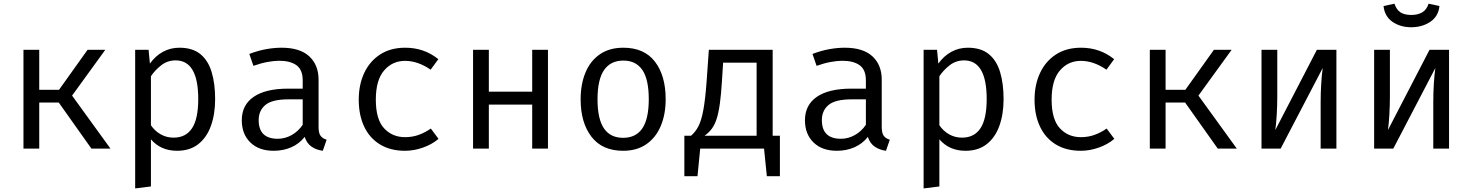

<svg xmlns="http://www.w3.org/2000/svg" viewBox="-20 -812 8040 1049"><path d="M108.2 0V-540H194.4V-321.5H302.6L458.5 -540H555.4L373.8 -289.7L583.6 0H479.5L301 -251.8H194.4V0Z M960 -551.3Q1031.8 -551.3 1074.6 -516.4Q1117.4 -481.5 1136.4 -418.2Q1155.4 -354.9 1155.4 -270.3Q1155.4 -188.7 1132.6 -124.9Q1109.7 -61 1063.6 -24.6Q1017.4 11.8 947.2 11.8Q858.5 11.8 804.6 -50.8V206.7L718.5 217.4V-540H791.8L799 -464.6Q828.7 -506.2 869.7 -528.7Q910.8 -551.3 960 -551.3ZM939.5 -482.1Q894.9 -482.1 860.5 -455.1Q826.2 -428.2 804.6 -395.4V-127.7Q825.6 -96.4 857.7 -78.2Q889.7 -60 928.2 -60Q995.4 -60 1029.2 -111.3Q1063.1 -162.6 1063.1 -270.8Q1063.1 -482.1 939.5 -482.1Z M1720.5 -117.9Q1720.5 -85.1 1731.3 -70.3Q1742.1 -55.4 1764.6 -48.7L1743.6 11.8Q1708.7 7.2 1682.6 -10.5Q1656.4 -28.2 1644.6 -64.1Q1615.4 -26.7 1571.5 -7.4Q1527.7 11.8 1475.4 11.8Q1394.4 11.8 1347.7 -33.8Q1301 -79.5 1301 -154.9Q1301 -238.5 1366.2 -283.1Q1431.3 -327.7 1554.4 -327.7H1633.8V-372.8Q1633.8 -431.3 1599.7 -455.6Q1565.6 -480 1505.1 -480Q1478.5 -480 1442.6 -473.6Q1406.7 -467.2 1364.6 -452.3L1342.1 -517.4Q1391.3 -535.9 1435.1 -543.6Q1479 -551.3 1518.5 -551.3Q1619 -551.3 1669.7 -504.1Q1720.5 -456.9 1720.5 -376.9ZM1497.4 -53.8Q1537.4 -53.8 1573.6 -74.1Q1609.7 -94.4 1633.8 -130.3V-269.2H1555.9Q1466.7 -269.2 1430 -238.5Q1393.3 -207.7 1393.3 -155.9Q1393.3 -53.8 1497.4 -53.8Z M2193.3 -62.6Q2233.8 -62.6 2269 -75.6Q2304.1 -88.7 2333.8 -109.7L2375.9 -53.3Q2340.5 -23.1 2290.8 -5.6Q2241 11.8 2193.3 11.8Q2112.8 11.8 2056.2 -22.8Q1999.5 -57.4 1969.7 -120.3Q1940 -183.1 1940 -267.7Q1940 -348.7 1969.7 -412.8Q1999.5 -476.9 2056.4 -514.1Q2113.3 -551.3 2194.4 -551.3Q2297.4 -551.3 2374.9 -488.7L2332.8 -431.3Q2262.6 -479.5 2193.3 -479.5Q2123.6 -479.5 2078.5 -426.9Q2033.3 -374.4 2033.3 -267.7Q2033.3 -159.5 2078.5 -111Q2123.6 -62.6 2193.3 -62.6Z M2887.7 0V-240.5H2650.8V0H2564.6V-540H2650.8V-311.3H2887.7V-540H2973.8V0Z M3385.6 -551.3Q3500 -551.3 3558.5 -474.9Q3616.9 -398.5 3616.9 -270.3Q3616.9 -187.7 3590.3 -124.1Q3563.6 -60.5 3511.8 -24.4Q3460 11.8 3384.6 11.8Q3270.3 11.8 3211.3 -65.1Q3152.3 -142.1 3152.3 -269.2Q3152.3 -352.3 3179 -416.2Q3205.6 -480 3257.7 -515.6Q3309.7 -551.3 3385.6 -551.3ZM3385.6 -481Q3315.9 -481 3280.3 -429.2Q3244.6 -377.4 3244.6 -269.2Q3244.6 -162.1 3279.7 -110.5Q3314.9 -59 3384.6 -59Q3454.4 -59 3489.5 -110.8Q3524.6 -162.6 3524.6 -270.3Q3524.6 -377.9 3489.7 -429.5Q3454.9 -481 3385.6 -481Z M3719 -70.3H3755.4Q3780 -91.3 3796.2 -122.8Q3812.3 -154.4 3822.8 -211.3Q3833.3 -268.2 3840.5 -365.6L3852.8 -540H4201.5V-70.3H4241V150.8H4169.7L4154.4 0H3805.6L3790.8 150.8H3719ZM4113.8 -469.7H3930.8L3924.6 -371.8Q3920 -296.9 3913.1 -246.7Q3906.2 -196.4 3895.6 -163.3Q3885.1 -130.3 3869 -108.7Q3852.8 -87.2 3829.2 -70.3H4113.8Z M4797.4 -117.9Q4797.4 -85.1 4808.2 -70.3Q4819 -55.4 4841.5 -48.7L4820.5 11.8Q4785.6 7.2 4759.5 -10.5Q4733.3 -28.2 4721.5 -64.1Q4692.3 -26.7 4648.5 -7.4Q4604.6 11.8 4552.3 11.8Q4471.3 11.8 4424.6 -33.8Q4377.9 -79.5 4377.9 -154.9Q4377.9 -238.5 4443.1 -283.1Q4508.2 -327.7 4631.3 -327.7H4710.8V-372.8Q4710.8 -431.3 4676.7 -455.6Q4642.6 -480 4582.1 -480Q4555.4 -480 4519.5 -473.6Q4483.6 -467.2 4441.5 -452.3L4419 -517.4Q4468.2 -535.9 4512.1 -543.6Q4555.9 -551.3 4595.4 -551.3Q4695.9 -551.3 4746.7 -504.1Q4797.4 -456.9 4797.4 -376.9ZM4574.4 -53.8Q4614.4 -53.8 4650.5 -74.1Q4686.7 -94.4 4710.8 -130.3V-269.2H4632.8Q4543.6 -269.2 4506.9 -238.5Q4470.3 -207.7 4470.3 -155.9Q4470.3 -53.8 4574.4 -53.8Z M5267.7 -551.3Q5339.5 -551.3 5382.3 -516.4Q5425.1 -481.5 5444.1 -418.2Q5463.1 -354.9 5463.1 -270.3Q5463.1 -188.7 5440.3 -124.9Q5417.4 -61 5371.3 -24.6Q5325.1 11.8 5254.9 11.8Q5166.2 11.8 5112.3 -50.8V206.7L5026.2 217.4V-540H5099.5L5106.7 -464.6Q5136.4 -506.2 5177.4 -528.7Q5218.5 -551.3 5267.7 -551.3ZM5247.2 -482.1Q5202.6 -482.1 5168.2 -455.1Q5133.8 -428.2 5112.3 -395.4V-127.7Q5133.3 -96.4 5165.4 -78.2Q5197.4 -60 5235.9 -60Q5303.1 -60 5336.9 -111.3Q5370.8 -162.6 5370.8 -270.8Q5370.8 -482.1 5247.2 -482.1Z M5885.6 -62.6Q5926.2 -62.6 5961.3 -75.6Q5996.4 -88.7 6026.2 -109.7L6068.2 -53.3Q6032.8 -23.1 5983.1 -5.6Q5933.3 11.8 5885.6 11.8Q5805.1 11.8 5748.5 -22.8Q5691.8 -57.4 5662.1 -120.3Q5632.3 -183.1 5632.3 -267.7Q5632.3 -348.7 5662.1 -412.8Q5691.8 -476.9 5748.7 -514.1Q5805.6 -551.3 5886.7 -551.3Q5989.7 -551.3 6067.2 -488.7L6025.1 -431.3Q5954.9 -479.5 5885.6 -479.5Q5815.9 -479.5 5770.8 -426.9Q5725.6 -374.4 5725.6 -267.7Q5725.6 -159.5 5770.8 -111Q5815.9 -62.6 5885.6 -62.6Z M6262.1 0V-540H6348.2V-321.5H6456.4L6612.3 -540H6709.2L6527.7 -289.7L6737.4 0H6633.3L6454.9 -251.8H6348.2V0Z M7281.5 -540V0H7195.4V-252.8Q7195.4 -305.6 7198.5 -354.6Q7201.5 -403.6 7206.7 -440.5L6976.9 0H6872.3V-540H6958.5V-287.7Q6958.5 -235.4 6955.4 -184.4Q6952.3 -133.3 6947.7 -101.5L7174.9 -540Z M7896.9 -540V0H7810.8V-252.8Q7810.8 -305.6 7813.8 -354.6Q7816.9 -403.6 7822.1 -440.5L7592.3 0H7487.7V-540H7573.8V-287.7Q7573.8 -235.4 7570.8 -184.4Q7567.7 -133.3 7563.1 -101.5L7790.3 -540ZM7690.3 -663.1Q7631.3 -663.1 7588.2 -692.6Q7545.1 -722.1 7539 -779L7598.5 -791.8Q7609.7 -758.5 7631.8 -744.4Q7653.8 -730.3 7690.3 -730.3Q7726.2 -730.3 7750.3 -744.4Q7774.4 -758.5 7785.1 -791.8L7844.6 -779Q7838.5 -722.1 7794.1 -692.6Q7749.7 -663.1 7690.3 -663.1Z"/></svg>

Font: FiraCode Nerd Font Mono
Style: Regular
Weight: 400
Monospace: yes
Designer: Carrois Corporate, Edenspiekermann AG, Nikita Prokopov
Foundry: Carrois Corporate, Edenspiekermann AG, Nikita Prokopov
Version: Version 6.002;Nerd Fonts 3.4.0